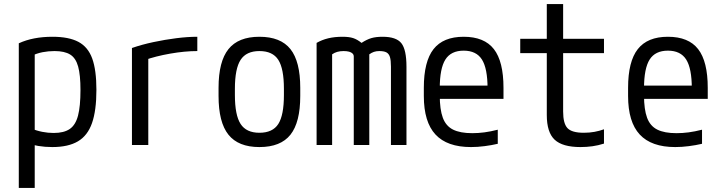

<svg xmlns="http://www.w3.org/2000/svg" viewBox="-20 -710 3540 940"><path d="M72 -498Q141 -530 237 -530Q317 -530 364 -505Q411 -480 431.5 -423.5Q452 -367 452 -270Q452 -169 430.5 -107.5Q409 -46 361.5 -18Q314 10 236 10Q200 10 167 4.5Q134 -1 108 -11L130 -82Q159 -70 187 -64.5Q215 -59 243 -59Q293 -59 321.5 -78.5Q350 -98 362 -144Q374 -190 374 -269Q374 -343 362.5 -384.5Q351 -426 323.5 -443Q296 -460 247 -460Q217 -460 188.5 -454.5Q160 -449 131 -435L150 -480V210H72Z M626 -475Q675 -492 731.5 -504Q788 -516 843.5 -523Q899 -530 946 -530V-460Q885 -460 813.5 -447.5Q742 -435 686 -415L706 -453V0H626Z M1250 10Q1147 10 1098.5 -50.5Q1050 -111 1050 -240V-280Q1050 -409 1098.5 -469.5Q1147 -530 1250 -530Q1354 -530 1402 -469.5Q1450 -409 1450 -280V-240Q1450 -111 1402 -50.5Q1354 10 1250 10ZM1250 -60Q1315 -60 1342.5 -103Q1370 -146 1370 -245V-275Q1370 -374 1342.5 -417Q1315 -460 1250 -460Q1186 -460 1158 -417Q1130 -374 1130 -275V-245Q1130 -146 1158 -103Q1186 -60 1250 -60Z M1530 0V-500Q1556 -515 1587 -522.5Q1618 -530 1657 -530Q1689 -530 1709 -523.5Q1729 -517 1750 -500Q1776 -517 1798.5 -523.5Q1821 -530 1853 -530Q1920 -530 1945 -498.5Q1970 -467 1970 -383V0H1894V-384Q1894 -415 1889 -431Q1884 -447 1872 -453.5Q1860 -460 1837 -460Q1822 -460 1810.5 -456Q1799 -452 1788 -444V0H1712V-433Q1712 -442 1706 -448Q1700 -454 1689 -457Q1678 -460 1662 -460Q1628 -460 1606 -444V0Z M2286 10Q2169 10 2112 -51.5Q2055 -113 2055 -240V-280Q2055 -409 2102.5 -469.5Q2150 -530 2250 -530Q2351 -530 2398 -469.5Q2445 -409 2445 -280V-226H2094V-291H2385L2367 -268V-277Q2367 -375 2339.5 -418.5Q2312 -462 2250 -462Q2188 -462 2160.5 -418.5Q2133 -375 2133 -277V-243Q2133 -174 2148 -133.5Q2163 -93 2198 -75.5Q2233 -58 2292 -58Q2321 -58 2351.5 -62Q2382 -66 2417 -75V-6Q2387 1 2352.5 5.5Q2318 10 2286 10Z M2822 10Q2734 10 2695.5 -26Q2657 -62 2657 -147V-450H2527V-520H2657V-690H2737V-520H2937V-450H2737V-164Q2737 -105 2758.5 -82.5Q2780 -60 2838 -60Q2866 -60 2890.5 -64.5Q2915 -69 2937 -77V-7Q2909 2 2880.5 6Q2852 10 2822 10Z M3286 10Q3169 10 3112 -51.5Q3055 -113 3055 -240V-280Q3055 -409 3102.5 -469.5Q3150 -530 3250 -530Q3351 -530 3398 -469.5Q3445 -409 3445 -280V-226H3094V-291H3385L3367 -268V-277Q3367 -375 3339.5 -418.5Q3312 -462 3250 -462Q3188 -462 3160.5 -418.5Q3133 -375 3133 -277V-243Q3133 -174 3148 -133.5Q3163 -93 3198 -75.5Q3233 -58 3292 -58Q3321 -58 3351.5 -62Q3382 -66 3417 -75V-6Q3387 1 3352.5 5.5Q3318 10 3286 10Z"/></svg>

Font: M PLUS 1 Code
Style: Regular
Weight: 400
Designer: Coji Morishita
Foundry: UNDERFOREST DESIGN
Version: Version 1.005